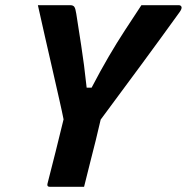

<svg xmlns="http://www.w3.org/2000/svg" viewBox="-20 -720 720 740"><path d="M304 0H172Q160 0 163 -12Q179 -74 194.5 -136Q210 -198 225 -260Q220 -286 208.5 -336.5Q197 -387 182.5 -451Q168 -515 153 -580Q138 -645 126 -700H251Q262 -700 266.5 -693.5Q271 -687 274 -667Q282 -614 293 -544.5Q304 -475 314 -382H333Q368 -449 399 -502Q430 -555 461 -602.5Q492 -650 525 -700H669Q677 -700 679.5 -693.5Q682 -687 672 -673Q600 -573 523 -468.5Q446 -364 368 -259Q359 -219 349 -179Q339 -139 329 -100Q323 -75 316.5 -50Q310 -25 304 0Z"/></svg>

Font: Recursive Mn Lnr St
Style: Bold Italic
Weight: 700
Italic angle: -15°
Monospace: yes
Version: Version 1.079;hotconv 1.0.112;makeotfexe 2.5.65598; ttfautoh